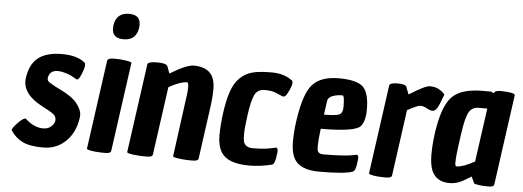

<svg xmlns="http://www.w3.org/2000/svg" viewBox="-50 -911 2914 1070"><g transform="rotate(5 1406.5 -376.0)"><path d="M410 -181Q410 -175 409 -168Q398 -85 346.5 -34.5Q295 16 219.5 16Q144 16 104 -4Q64 -24 40 -61Q37 -63 37 -66Q37 -77 65.5 -106.5Q94 -136 107 -136Q110 -136 114 -132Q161 -90 211 -90Q239 -90 257 -107.5Q275 -125 275 -143Q275 -161 262 -173Q242 -189 192 -214Q89 -269 89 -345Q89 -352 90 -360Q101 -440 147.5 -476Q194 -512 279 -512Q364 -512 405 -478H406Q413 -473 413 -462Q413 -451 408 -436Q389 -378 375 -378Q373 -378 370 -380L335 -399Q293 -416 263 -416Q218 -414 212 -373Q210 -357 226 -347Q242 -337 252.5 -331.5Q263 -326 283 -316Q353 -283 381.5 -247.5Q410 -212 410 -181Z M533 -496Q535 -512 571 -512Q607 -512 638.5 -507Q670 -502 669 -496L600 0Q599 6 597 8Q591 16 564 16Q537 16 515 14Q462 9 464 0ZM633 -768Q696 -768 696 -712Q696 -705 695 -696Q685 -624 613 -624Q550 -624 550 -680Q550 -687 551 -696Q561 -768 633 -768Z M1017 -512Q1091 -512 1120 -466Q1137 -437 1137 -392Q1137 -347 1131 -304L1089 0Q1088 6 1086 8Q1080 16 1052.5 16Q1025 16 1002 14Q944 9 946 0L987 -304Q996 -360 996 -388Q996 -416 987 -416Q951 -416 886 -380L833 0Q832 6 830 8Q824 16 796.5 16Q769 16 746 14Q687 9 689 0L758 -496Q760 -512 811.5 -512Q863 -512 870 -496Q870 -494 871 -494L885 -456Q976 -512 1017 -512Z M1568 -478Q1573 -475 1573 -463Q1573 -451 1561 -424Q1549 -397 1541 -389.5Q1533 -382 1526 -384H1525L1492 -398Q1466 -411 1424 -411Q1382 -411 1366 -377Q1350 -343 1339.5 -266Q1329 -189 1329 -158.5Q1329 -128 1332 -115Q1342 -82 1383 -82Q1442 -82 1476 -89Q1510 -96 1513 -96.5Q1516 -97 1519 -94Q1527 -85 1521 -56Q1516 -4 1498 0Q1434 16 1373 16Q1252 16 1216 -42Q1193 -78 1193 -136Q1193 -194 1202.5 -263.5Q1212 -333 1228.5 -382.5Q1245 -432 1275 -461.5Q1305 -491 1344 -501.5Q1383 -512 1452.5 -512Q1522 -512 1567 -478Z M1764 16Q1657 16 1624 -42Q1604 -77 1604 -134.5Q1604 -192 1612 -250Q1634 -408 1681 -460Q1728 -512 1828 -512Q1928 -512 1963.5 -479Q1999 -446 1999 -351Q1999 -288 1974 -258Q1944 -223 1752 -223Q1744 -155 1744 -132.5Q1744 -110 1745 -104Q1750 -82 1778 -82Q1907 -82 1959 -95Q1960 -95 1963.5 -96Q1967 -97 1970 -94Q1978 -85 1972 -56Q1967 -4 1949 0Q1905 16 1764 16ZM1868 -356Q1868 -419 1857 -419Q1823 -419 1799.5 -409Q1776 -399 1774 -381L1763 -303Q1832 -303 1850 -312.5Q1868 -322 1868 -356Z M2223 -456Q2311 -512 2338 -512Q2365 -512 2385 -502Q2405 -492 2413 -482L2422 -473Q2399 -409 2388 -393Q2377 -377 2363.5 -377Q2350 -377 2331 -388Q2312 -399 2295 -399Q2278 -399 2222 -368L2171 0Q2170 6 2168 8Q2162 16 2135 16Q2108 16 2088 14Q2040 9 2042 0L2111 -496Q2113 -512 2158 -512Q2203 -512 2208 -496V-494Z M2493 16Q2419 16 2393 -44Q2379 -78 2379 -133.5Q2379 -189 2388 -256Q2410 -406 2461 -459Q2512 -512 2632 -512H2680L2696 -504Q2698 -520 2733 -520Q2768 -520 2790.5 -515.5Q2813 -511 2813 -504L2743 0Q2742 6 2740 8Q2734 16 2711 16Q2688 16 2677 15Q2666 14 2657 12.5Q2648 11 2641 10Q2626 6 2628 0L2613 -31Q2582 -12 2568 -4Q2532 16 2493 16ZM2524 -80Q2560 -80 2625 -116L2667 -416H2619Q2582 -416 2564.5 -385.5Q2547 -355 2534 -263Q2521 -171 2518.5 -143.5Q2516 -116 2516 -98Q2516 -80 2524 -80Z"/></g></svg>

Font: Chau Philomene One
Style: Italic
Weight: 400
Designer: Vicente Lamonaca
Foundry: TipoType
Version: Version 1.002